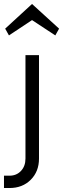

<svg xmlns="http://www.w3.org/2000/svg" viewBox="-65 -745 317 965"><path d="M-20 -567 -39 -601 96 -725 232 -601 213 -567 96 -644ZM-45 200V138H-17Q18 138 40.5 114Q63 90 63 52V-468H131V52Q131 117 89.5 158.5Q48 200 -17 200Z"/></svg>

Font: Didact Gothic
Style: Regular
Weight: 400
Designer: Daniel Johnson
Foundry: Daniel Johnson
Version: Version 2.101;PS 002.101;hotconv 1.0.88;makeotf.lib2.5.64775